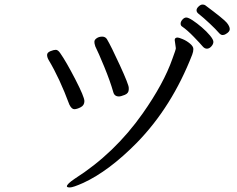

<svg xmlns="http://www.w3.org/2000/svg" viewBox="-20 -812 1040 844"><path d="M285 -352Q242 -468 194 -548Q187 -560 187 -570.5Q187 -581 201.5 -587Q216 -593 225.5 -593Q235 -593 245 -578Q271 -541 311 -463.5Q351 -386 351 -367.5Q351 -349 334.5 -340.5Q318 -332 306.5 -332Q295 -332 285 -352ZM748 -636Q748 -647 761 -647Q766 -647 783 -640Q800 -633 815 -620.5Q830 -608 830 -596.5Q830 -585 825 -572Q736 -343 582 -185Q459 -60 346 -8Q301 12 287.5 12Q274 12 274 7Q274 -3 308 -26Q484 -138 607 -313Q700 -445 738 -554Q753 -594 753 -600ZM399 -608Q398 -613 396.5 -617Q395 -621 395 -629Q395 -637 405 -644Q415 -651 429 -651Q443 -651 450 -640Q468 -610 507 -525Q546 -440 546 -426V-419Q546 -402 528.5 -395Q511 -388 503 -388Q483 -388 478 -407Q464 -456 438.5 -518Q413 -580 399 -608ZM781 -695Q774 -699 774 -708Q774 -717 782 -726Q790 -735 799 -735Q808 -735 827 -722.5Q846 -710 867 -692Q888 -674 903 -656Q918 -638 918 -628Q918 -618 909 -608Q900 -598 889.5 -598Q879 -598 870 -609Q861 -620 832 -650Q803 -680 781 -695ZM972 -662Q966 -658 958 -658Q950 -658 940 -670Q930 -682 902.5 -708Q875 -734 851 -753Q844 -759 844 -767Q844 -775 853 -783.5Q862 -792 870 -792Q878 -792 882 -789Q964 -728 977 -712Q990 -696 990 -684Q990 -672 972 -662Z"/></svg>

Font: LXGW Bright GB
Style: Regular
Weight: 400
Designer: Christian Thalmann (Catharsis Fonts)
Foundry: LXGW / Christian Thalmann (Catharsis Fonts) / Fontworks Inc.
Version: Version 5.510